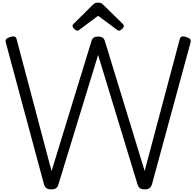

<svg xmlns="http://www.w3.org/2000/svg" viewBox="-20 -1426 1493 1460"><path d="M369 14Q346 14 333.5 5Q321 -4 314 -26L24 -1103Q20 -1117 26.5 -1127Q33 -1137 55 -1144Q75 -1151 88.5 -1148.5Q102 -1146 106 -1129L372 -125L675 -1112Q681 -1132 692.5 -1140Q704 -1148 726 -1148Q749 -1148 760.5 -1140Q772 -1132 778 -1112L1080 -126L1347 -1129Q1352 -1146 1365.5 -1148.5Q1379 -1151 1398 -1144Q1420 -1137 1426.5 -1127Q1433 -1117 1429 -1103L1136 -26Q1129 -4 1116.5 5Q1104 14 1080 14Q1056 14 1044 5Q1032 -4 1025 -26L726 -1008L425 -26Q419 -4 406.5 5Q394 14 369 14ZM567 -1193Q558 -1193 545 -1205Q532 -1217 532 -1227Q532 -1230 532.5 -1234Q533 -1238 538 -1243L682 -1386Q689 -1393 698 -1399.5Q707 -1406 726 -1406Q745 -1406 753.5 -1399.5Q762 -1393 769 -1386L915 -1243Q920 -1238 920.5 -1234Q921 -1230 921 -1227Q921 -1217 908 -1205Q895 -1193 886 -1193Q879 -1193 874 -1196.5Q869 -1200 861 -1206L726 -1306L592 -1206Q585 -1200 579.5 -1196.5Q574 -1193 567 -1193Z"/></svg>

Font: Playwrite CL
Style: Regular
Weight: 400
Designer: Veronika Burian, José Scaglione
Foundry: TypeTogether
Version: Version 1.002